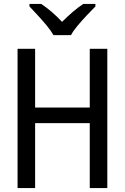

<svg xmlns="http://www.w3.org/2000/svg" viewBox="-20 -964 640 984"><path d="M70 0V-714H160V-413H440V-714H530V0H440V-333H160V0ZM254 -784Q241 -807 219 -833.5Q197 -860 173 -886Q149 -912 131 -931V-944H191Q217 -927 245 -903Q273 -879 298 -852Q325 -879 353 -903Q381 -927 407 -944H469V-931Q450 -912 425.5 -886Q401 -860 378.5 -833.5Q356 -807 344 -784Z"/></svg>

Font: Noto Sans Mono
Style: Regular
Weight: 400
Designer: Monotype Design Team
Foundry: Monotype Imaging Inc.
Version: Version 2.014